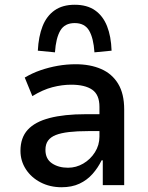

<svg xmlns="http://www.w3.org/2000/svg" viewBox="-20 -778 622 807"><path d="M239 9Q190 9 150.5 -11.5Q111 -32 88.5 -67Q66 -102 66 -144Q66 -199 96.5 -232.5Q127 -266 188.5 -282Q250 -298 340 -298H413V-227H351Q304 -227 270 -223Q236 -219 214.5 -210.5Q193 -202 182 -187Q171 -172 171 -148Q171 -110 198.5 -91.5Q226 -73 266 -73Q300 -73 330 -90.5Q360 -108 379 -138Q398 -168 398 -204V-329Q398 -380 367.5 -401Q337 -422 279 -422Q241 -422 200.5 -411.5Q160 -401 116 -374L84 -452Q116 -471 151 -483Q186 -495 223 -501.5Q260 -508 298 -508Q359 -508 405 -488Q451 -468 476.5 -426Q502 -384 502 -318V0H412V-104H407Q392 -73 369 -47Q346 -21 314 -6Q282 9 239 9ZM211 -558 139 -565Q142 -625 159 -668Q176 -711 209.5 -734.5Q243 -758 294 -758Q346 -758 379.5 -734.5Q413 -711 430 -668Q447 -625 449 -565L377 -558Q373 -618 354.5 -649.5Q336 -681 294 -681Q252 -681 233.5 -649.5Q215 -618 211 -558Z"/></svg>

Font: Nunito Sans 7pt SemiCondensed SemiBold
Style: Regular
Weight: 600
Width: 4
Designer: Vernon Adams
Foundry: Vernon Adams
Version: Version 3.101;gftools[0.9.27]